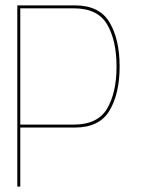

<svg xmlns="http://www.w3.org/2000/svg" viewBox="-20 -695 525 715"><path d="M44.5 0H55.5V-220H258.5Q350.5 -220 388 -283.5Q425.5 -347 425.5 -447.5Q425.5 -548 388 -611.5Q350.5 -675 258.5 -675H44.5ZM55.5 -231V-664H254.5Q344 -664 379 -604Q414 -544 414 -447Q414 -350.5 379 -290.8Q344 -231 254.5 -231Z"/></svg>

Font: Anybody Thin
Style: Regular
Weight: 100
Designer: Tyler Finck
Foundry: Etcetera Type Company
Version: Version 1.114;gftools[0.9.25]